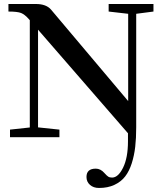

<svg xmlns="http://www.w3.org/2000/svg" viewBox="-20 -683 803 956"><path d="M29.8 0V-37.6L128.4 -48.3V-582.5L124 -587.4Q103.5 -610.8 85.2 -618.2Q66.9 -625.5 22 -625.5V-663.1H158.7Q210.4 -663.1 234.4 -634.8L618.2 -179.7V-614.3L521 -625.5V-663.1H744.1V-625.5L658.2 -614.3V-49.3Q658.2 4.9 653.3 47.9Q648.4 90.8 636 130.1Q623.5 169.4 603 195.8Q582.5 222.2 549.6 237.5Q516.6 252.9 473.1 252.9Q445.3 252.9 428 237.5Q410.6 222.2 410.6 198.2Q410.6 156.7 457 156.7Q481 156.7 500 178.7Q511.2 191.4 518.6 196.3Q525.9 201.2 538.1 201.2Q568.4 201.2 592.8 151.9Q617.2 102.5 617.2 20.5V-19.5L169.4 -535.2V-48.8L275.9 -37.6V0Z"/></svg>

Font: Elstob 8pt SemiBold
Style: Regular
Weight: 600
Designer: Peter S. Baker
Version: Version 1.015